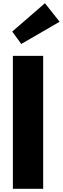

<svg xmlns="http://www.w3.org/2000/svg" viewBox="-20 -1172 390 1192"><path d="M56 -976 259 -1152 350 -1037 112 -899ZM248 -825V0H60V-825Z"/></svg>

Font: Hussar
Style: BoldWeb
Weight: 700
Foundry: Cannot Into Space Fonts
Version: Version 2.00